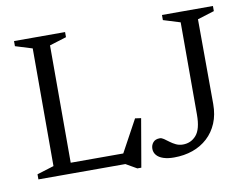

<svg xmlns="http://www.w3.org/2000/svg" viewBox="-77 -785 1201 924"><g transform="rotate(-10 524.0 -323.0)"><path d="M542 30.5H522.5L469.5 0H159.5V-52H523.5L458 -33L553.5 -208.5L582.5 -204.5ZM211.5 -625.5V0H44.5V-25L127 -50.5V-625.5L44.5 -651V-676H294V-651ZM936 -211.5Q936 -159 918.8 -118Q901.5 -77 870.5 -48.5Q839.5 -20 797.8 -5.2Q756 9.5 706 9.5Q675.5 9.5 654 2.2Q632.5 -5 621.2 -18.5Q610 -32 610 -49.5Q610 -67.5 621 -80.5Q632 -93.5 654 -93.5Q663 -93.5 673.5 -86.2Q684 -79 696.8 -69.2Q709.5 -59.5 725 -52Q740.5 -44.5 759 -44.5Q798.5 -44.5 824.2 -74Q850 -103.5 850 -174.5V-625.5L767.5 -651V-676H1016.5V-651L934.5 -625.5Z"/></g></svg>

Font: Newsreader 16pt 16pt
Style: Regular
Weight: 400
Version: Version 1.003